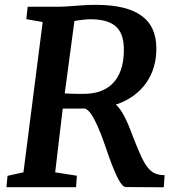

<svg xmlns="http://www.w3.org/2000/svg" viewBox="-20 -775 723 795"><path d="M11.2 -46.9 77.1 -61.5 156.7 -683.6 88.9 -695.8 94.7 -747.1H216.3Q237.3 -747.1 255.4 -748.3Q273.4 -749.5 292.2 -751Q311 -752.4 331.3 -753.7Q351.6 -754.9 377 -754.9Q441.9 -754.9 489 -743.4Q536.1 -731.9 566.9 -709.2Q597.7 -686.5 612.3 -653.3Q627 -620.1 627.4 -576.7Q627.9 -535.2 617.2 -498.3Q606.4 -461.4 585 -431.2Q563.5 -400.9 532 -378.2Q500.5 -355.5 459.5 -341.8Q471.7 -331.5 482.9 -314Q494.1 -296.4 503.4 -276.1Q512.7 -255.9 520.5 -235.6Q528.3 -215.3 534.2 -199.7Q550.8 -157.7 564 -128.9Q577.1 -100.1 590.8 -82.5Q604.5 -64.9 621.1 -57.4Q637.7 -49.8 661.6 -49.8L658.2 0.5L501.5 -0.5Q488.3 0 471.7 -30Q455.1 -60.1 433.1 -120.6Q421.9 -153.3 409.4 -188.5Q397 -223.6 384 -252.9Q371.1 -282.2 357.7 -302.2Q344.2 -322.3 330.6 -325.7Q313 -325.2 296.4 -325.2H239.7L208.5 -61.5L298.3 -47.4L294.9 0H6.8ZM248 -388.2Q255.4 -387.7 268.1 -387.2Q280.8 -386.7 294.4 -386.5Q308.1 -386.2 320.1 -386.2Q332 -386.2 337.9 -386.7Q377.4 -388.2 407 -401.9Q436.5 -415.5 456.1 -440.2Q475.6 -464.8 484.9 -500Q494.1 -535.2 492.7 -579.1Q491.7 -607.9 483.6 -629.6Q475.6 -651.4 459 -666Q442.4 -680.7 416.3 -688Q390.1 -695.3 353 -695.3Q348.1 -695.3 340.1 -694.8Q332 -694.3 323 -693.1Q314 -691.9 304.7 -690.7Q295.4 -689.5 288.1 -688Z"/></svg>

Font: Brush Lettering One
Style: Bold Italic
Weight: 400
Italic angle: -7°
Designer: Eben Sorkin
Foundry: Eben Sorkin
Version: Version 1.001